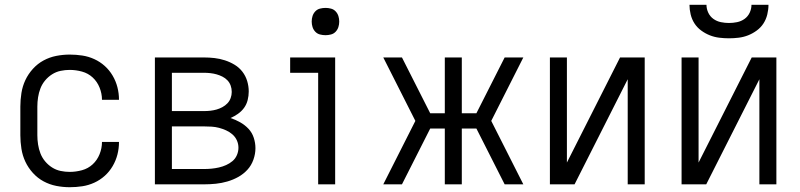

<svg xmlns="http://www.w3.org/2000/svg" viewBox="-20 -770 3340 802"><path d="M271 12Q243 12 215 6.5Q187 1 162 -12.5Q137 -26 117.5 -47.5Q98 -69 86 -94.5Q74 -120 69.5 -148.5Q65 -177 65 -205V-325Q65 -353 69.5 -381.5Q74 -410 86 -435.5Q98 -461 117.5 -482.5Q137 -504 162 -517.5Q187 -531 215 -536.5Q243 -542 271 -542Q298 -542 324 -538Q350 -534 374 -523Q398 -512 417.5 -494.5Q437 -477 450.5 -454Q464 -431 470.5 -405.5Q477 -380 477 -354V-353H406Q406 -379 396 -404Q386 -429 367 -446.5Q348 -464 322.5 -471Q297 -478 271 -478Q252 -478 233 -474Q214 -470 197.5 -459.5Q181 -449 168.5 -434Q156 -419 149 -401Q142 -383 139 -363.5Q136 -344 136 -325V-205Q136 -186 139 -166.5Q142 -147 149 -129Q156 -111 168.5 -96Q181 -81 197.5 -70.5Q214 -60 233 -56Q252 -52 271 -52Q297 -52 322.5 -59Q348 -66 367 -83.5Q386 -101 396 -126Q406 -151 406 -177H477V-176Q477 -150 470.5 -124.5Q464 -99 450.5 -76Q437 -53 417.5 -35.5Q398 -18 374 -7Q350 4 324 8Q298 12 271 12Z M627 0V-530H832Q854 -530 876 -527.5Q898 -525 919.5 -518Q941 -511 960 -499.5Q979 -488 992.5 -470.5Q1006 -453 1012.5 -431.5Q1019 -410 1019 -388Q1019 -370 1014.5 -352Q1010 -334 999.5 -319.5Q989 -305 974 -294.5Q959 -284 943 -277Q964 -270 983.5 -259Q1003 -248 1018 -232Q1033 -216 1040 -194.5Q1047 -173 1047 -151Q1047 -127 1038.5 -103Q1030 -79 1013.5 -61Q997 -43 975.5 -31Q954 -19 930 -12Q906 -5 881.5 -2.5Q857 0 832 0ZM698 -306H832Q846 -306 859 -307.5Q872 -309 884.5 -312.5Q897 -316 909 -322.5Q921 -329 930 -338.5Q939 -348 943.5 -360.5Q948 -373 948 -386Q948 -400 943.5 -412.5Q939 -425 930 -434.5Q921 -444 909 -450Q897 -456 884.5 -459.5Q872 -463 858.5 -464.5Q845 -466 832 -466H698ZM698 -64H832Q848 -64 863.5 -65.5Q879 -67 894.5 -70.5Q910 -74 924.5 -80.5Q939 -87 951 -97Q963 -107 969.5 -122Q976 -137 976 -153Q976 -169 969.5 -183.5Q963 -198 951 -208.5Q939 -219 924.5 -225.5Q910 -232 895 -236Q880 -240 864 -241Q848 -242 832 -242H698Z M1340 -623Q1328 -623 1316.5 -626Q1305 -629 1297 -637.5Q1289 -646 1285.5 -657Q1282 -668 1282 -680Q1282 -692 1285.5 -703Q1289 -714 1297 -722.5Q1305 -731 1316.5 -734Q1328 -737 1340 -737Q1351 -737 1362.5 -734Q1374 -731 1382 -722.5Q1390 -714 1393.5 -703Q1397 -692 1397 -680Q1397 -668 1393.5 -657Q1390 -646 1382 -637.5Q1374 -629 1362.5 -626Q1351 -623 1340 -623ZM1309 0V-466H1192V-530H1380V0Z M2166 0H2088L1970 -233H1909V0H1838V-233H1777L1659 0H1581L1715 -265L1581 -530H1659L1777 -297H1838V-530H1909V-297H1970L2088 -530H2166L2032 -265Z M2277 0V-530H2348V-91L2570 -530H2673V0H2602V-439L2380 0Z M2827 0V-530H2898V-91L3120 -530H3223V0H3152V-439L2930 0ZM3025 -610Q3005 -610 2984.5 -612.5Q2964 -615 2945 -622.5Q2926 -630 2909 -642.5Q2892 -655 2881 -672Q2870 -689 2865 -709.5Q2860 -730 2860 -750H2931Q2931 -733 2938.5 -717Q2946 -701 2960 -691Q2974 -681 2991 -677.5Q3008 -674 3025 -674Q3042 -674 3059 -677.5Q3076 -681 3090 -691Q3104 -701 3111.5 -717Q3119 -733 3119 -750H3190Q3190 -730 3185 -709.5Q3180 -689 3169 -672Q3158 -655 3141 -642.5Q3124 -630 3105 -622.5Q3086 -615 3065.5 -612.5Q3045 -610 3025 -610Z"/></svg>

Font: Lode
Style: Regular
Weight: 400
Monospace: yes
Designer: Belleve Invis
Foundry: Belleve Invis
Version: Version 29.2.0; ttfautohint (v1.8.3)